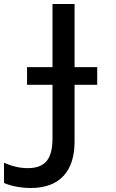

<svg xmlns="http://www.w3.org/2000/svg" viewBox="-58 -734 578 958"><path d="M96 204C244 204 314 115 314 -26V-311H427V-399H314V-714H204V-399H77V-311H204V-45C204 54 172 105 80 105C42 105 2 96 -38 78V179C1 196 51 204 96 204Z"/></svg>

Font: Noto Sans Mono ExtraCondensed SemiBold
Style: Regular
Weight: 600
Width: 2
Designer: Monotype Design Team
Foundry: Monotype Imaging Inc.
Version: Version 2.014